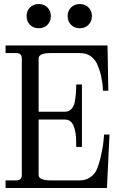

<svg xmlns="http://www.w3.org/2000/svg" viewBox="-20 -939 606 959"><path d="M378.9 -918.9Q404.8 -918.9 421.9 -901.9Q439 -884.8 439 -858.9Q439 -832 421.9 -814.9Q404.8 -797.9 378.9 -797.9Q352.1 -797.9 335 -814.9Q317.9 -832 317.9 -858.9Q317.9 -884.8 335 -901.9Q352.1 -918.9 378.9 -918.9ZM172.9 -918.9Q199.7 -918.9 216.8 -901.9Q233.9 -884.8 233.9 -858.9Q233.9 -832 216.8 -814.9Q199.7 -797.9 172.9 -797.9Q147 -797.9 129.9 -814.9Q112.8 -832 112.8 -858.9Q112.8 -884.8 129.9 -901.9Q147 -918.9 172.9 -918.9ZM7.8 0V-38.1H62Q88.9 -38.1 88.9 -64.9V-647Q88.9 -673.8 62 -673.8H7.8V-711.9H517.1L521 -485.8H494.1L493.2 -504.9Q493.2 -517.6 484.9 -560.1Q478.5 -588.4 464.8 -620.1Q438 -673.8 379.9 -673.8H231.9Q172.9 -673.8 172.9 -647V-380.9H304.2Q322.8 -380.9 335 -393.1Q349.1 -407.2 353 -428.2Q357.4 -450.7 358.9 -471.2Q360.8 -497.6 360.8 -517.1H389.2V-205.1H360.8Q360.8 -238.8 359.9 -252Q358.4 -273.9 353 -293.9Q346.7 -318.4 335 -330.1Q323.2 -341.8 304.2 -341.8H172.9V-64.9Q172.9 -38.1 232.9 -38.1H379.9Q406.2 -38.1 427.2 -51.3Q448.2 -64.5 460 -85Q471.7 -108.4 482.9 -154.8Q494.1 -201.2 497.1 -235.8L500 -267.1H526.9L514.2 0Z"/></svg>

Font: New Heterodox Mono
Style: Book
Weight: 400
Designer: Hao Chi Kiang <hello@hckiang.com>, Alexey Kryukov <alexios@thessalonica.org.ru>
Version: Version 0.0.3